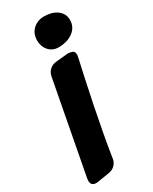

<svg xmlns="http://www.w3.org/2000/svg" viewBox="-237 -826 699 876"><g transform="rotate(-30 112.5 -388.0)"><path d="M260 -704Q260 -682 250.5 -666.5Q241 -651 226 -641Q211 -631 192.5 -626Q174 -621 155 -621Q122 -621 102.5 -643Q83 -665 83 -697Q83 -733 106.5 -755Q130 -777 165 -777Q182 -777 199 -773Q216 -769 229.5 -760Q243 -751 251.5 -737.5Q260 -724 260 -704ZM173 -576Q187 -576 198 -571.5Q209 -567 209 -550Q209 -547 207 -537Q199 -501 186 -442Q173 -383 159.5 -316Q146 -249 133.5 -181.5Q121 -114 113 -61Q111 -41 97.5 -27Q84 -13 64 -10L2 0Q-1 1 -7 1Q-35 1 -35 -26Q-35 -33 -34 -37L58 -523Q62 -543 76 -555.5Q90 -568 110 -570Z"/></g></svg>

Font: Bangerz 2
Style: Regular
Weight: 400
Designer: vernon adams
Foundry: Vernon Adams
Version: Version 2.10;December 28, 2023;FontCreator 13.0.0.2683 64-bi